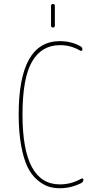

<svg xmlns="http://www.w3.org/2000/svg" viewBox="-20 -950 540 979"><path d="M240.2 -820.3V-919.9Q240.2 -929.7 250 -929.7Q259.8 -929.7 259.8 -919.9V-820.3Q259.8 -809.6 250 -809.6Q240.2 -809.6 240.2 -820.3ZM285.2 9.8Q253.9 9.8 226.6 1Q199.2 -7.8 169.9 -32.7Q140.6 -57.6 120.6 -98.1Q100.6 -138.7 87.9 -207.5Q75.2 -276.4 75.2 -365.2Q75.2 -740.2 285.2 -740.2Q343.8 -740.2 390.6 -713.9Q399.4 -710 400.4 -697.3Q400.4 -693.4 396.5 -691.4Q392.6 -689.5 389.6 -691.4Q339.8 -720.7 285.2 -719.7Q192.4 -719.7 143.6 -636.2Q94.7 -552.7 94.7 -365.2Q94.7 -9.8 285.2 -9.8Q343.8 -9.8 394.5 -39.1Q397.5 -41 401.4 -39.6Q405.3 -38.1 405.3 -34.2Q405.3 -22.5 394.5 -16.6Q341.8 9.8 285.2 9.8Z"/></svg>

Font: Rounded-X Mgen+ 1m thin
Style: Regular
Weight: 100
Designer: [Source Han Sans]
Ryoko NISHIZUKA  (kana & ideographs); Paul D. Hunt (Latin, Greek & Cyrillic); Wenlong ZHANG  (bopomofo
Version: Version 1.059.20150602